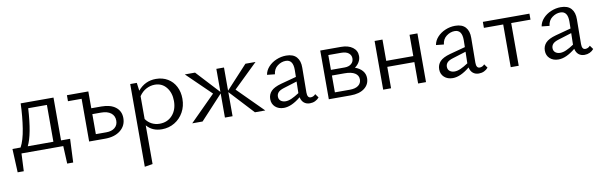

<svg xmlns="http://www.w3.org/2000/svg" viewBox="-47 -870 5048 1607"><g transform="rotate(-10 2476.5 -66.5)"><path d="M17 -50H86Q116 -105 131.5 -203Q147 -301 151 -414H430V-50H507L498 150H447L440 0H85L78 150H26ZM365 -50V-363H206Q193 -141 147 -50Z M660 -363H544V-414H726V-271H812Q889 -271 932.5 -237Q976 -203 976 -144Q976 -79 926.5 -39.5Q877 0 796 0H660ZM815 -51Q861 -51 887.5 -73Q914 -95 914 -133Q914 -174 884 -197.5Q854 -221 800 -221H726V-51Z M1150 -51V278L1082 289V-414H1138L1147 -346Q1208 -419 1300 -419Q1357 -419 1400.5 -393Q1444 -367 1467.5 -321Q1491 -275 1491 -217Q1491 -154 1463 -103.5Q1435 -53 1386.5 -24Q1338 5 1279 5Q1197 5 1150 -51ZM1268 -44Q1335 -44 1376.5 -90.5Q1418 -137 1418 -211Q1418 -281 1381 -327Q1344 -373 1283 -373Q1246 -373 1211 -355Q1176 -337 1150 -299V-105Q1171 -75 1201.5 -59.5Q1232 -44 1268 -44Z M1879 -205V0H1814V-205L1624 0H1536L1751 -215L1546 -414H1633L1814 -218V-414H1879V-217L2061 -414H2147L1942 -215L2157 0H2069Z M2459 -59Q2380 6 2315 6Q2270 6 2242 -19.5Q2214 -45 2214 -86Q2214 -125 2239.5 -152.5Q2265 -180 2327 -197L2458 -232L2459 -290Q2460 -379 2397 -379Q2360 -379 2327 -354.5Q2294 -330 2289 -284L2223 -291Q2229 -328 2256.5 -358Q2284 -388 2324.5 -405Q2365 -422 2408 -422Q2467 -422 2496 -389.5Q2525 -357 2524 -298L2522 -88Q2522 -42 2551 -42Q2562 -42 2573 -47Q2584 -52 2592 -62L2615 -30Q2601 -13 2580.5 -3.5Q2560 6 2536 6Q2506 6 2486 -10.5Q2466 -27 2459 -59ZM2339 -46Q2362 -46 2390.5 -58.5Q2419 -71 2455 -95V-101L2457 -193L2344 -158Q2308 -147 2294.5 -131.5Q2281 -116 2281 -96Q2281 -72 2297.5 -59Q2314 -46 2339 -46Z M2697 -414H2874Q2935 -414 2972 -386.5Q3009 -359 3009 -313Q3009 -286 2995.5 -262.5Q2982 -239 2958 -222Q2998 -208 3020.5 -181.5Q3043 -155 3043 -119Q3043 -65 3000 -32.5Q2957 0 2883 0H2697ZM2982 -119Q2982 -153 2952 -172Q2922 -191 2864 -191H2757V-48H2885Q2931 -48 2956.5 -67Q2982 -86 2982 -119ZM2874 -239Q2909 -239 2930 -256.5Q2951 -274 2951 -303Q2951 -330 2929.5 -347.5Q2908 -365 2866 -365H2757V-239Z M3456 -182H3226V0H3159V-414H3226V-233H3456V-414H3523V0H3456Z M3895 -59Q3816 6 3751 6Q3706 6 3678 -19.5Q3650 -45 3650 -86Q3650 -125 3675.5 -152.5Q3701 -180 3763 -197L3894 -232L3895 -290Q3896 -379 3833 -379Q3796 -379 3763 -354.5Q3730 -330 3725 -284L3659 -291Q3665 -328 3692.5 -358Q3720 -388 3760.5 -405Q3801 -422 3844 -422Q3903 -422 3932 -389.5Q3961 -357 3960 -298L3958 -88Q3958 -42 3987 -42Q3998 -42 4009 -47Q4020 -52 4028 -62L4051 -30Q4037 -13 4016.5 -3.5Q3996 6 3972 6Q3942 6 3922 -10.5Q3902 -27 3895 -59ZM3775 -46Q3798 -46 3826.5 -58.5Q3855 -71 3891 -95V-101L3893 -193L3780 -158Q3744 -147 3730.5 -131.5Q3717 -116 3717 -96Q3717 -72 3733.5 -59Q3750 -46 3775 -46Z M4243 -363H4079V-414H4475V-363H4311V0H4243Z M4793 -59Q4714 6 4649 6Q4604 6 4576 -19.5Q4548 -45 4548 -86Q4548 -125 4573.5 -152.5Q4599 -180 4661 -197L4792 -232L4793 -290Q4794 -379 4731 -379Q4694 -379 4661 -354.5Q4628 -330 4623 -284L4557 -291Q4563 -328 4590.5 -358Q4618 -388 4658.5 -405Q4699 -422 4742 -422Q4801 -422 4830 -389.5Q4859 -357 4858 -298L4856 -88Q4856 -42 4885 -42Q4896 -42 4907 -47Q4918 -52 4926 -62L4949 -30Q4935 -13 4914.5 -3.5Q4894 6 4870 6Q4840 6 4820 -10.5Q4800 -27 4793 -59ZM4673 -46Q4696 -46 4724.5 -58.5Q4753 -71 4789 -95V-101L4791 -193L4678 -158Q4642 -147 4628.5 -131.5Q4615 -116 4615 -96Q4615 -72 4631.5 -59Q4648 -46 4673 -46Z"/></g></svg>

Font: LXGW Bright GB
Style: Regular
Weight: 400
Designer: Christian Thalmann (Catharsis Fonts)
Foundry: LXGW / Christian Thalmann (Catharsis Fonts) / Fontworks Inc.
Version: Version 5.510